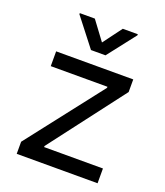

<svg xmlns="http://www.w3.org/2000/svg" viewBox="-140 -859 821 954"><g transform="rotate(20 270.5 -382.0)"><path d="M61.1 0V-63.9L370.7 -461.6V-467.3H71V-545.5H478.7V-478.7L177.6 -83.8V-78.1H488.6V0ZM196 -764.2 269.9 -664.8 343.8 -764.2H423.3V-758.5L308.2 -610.8H231.5L116.5 -758.5V-764.2Z"/></g></svg>

Font: InterMG
Style: Regular
Weight: 400
Designer: Rasmus Andersson
Foundry: rsms
Version: Version 3.019;December 26, 2023;FontCreator 15.0.0.2955 64-b